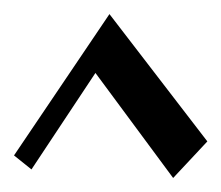

<svg xmlns="http://www.w3.org/2000/svg" viewBox="-20 -630 316 274"><path d="M24.9 -388.2 0 -408.2 136.2 -609.9 275.9 -428.2 227.1 -376 116.2 -525.9Z"/></svg>

Font: Redressed
Style: Regular
Weight: 400
Designer: Astigmatic (AOETI)
Foundry: Astigmatic (AOETI)
Version: Version 1.000